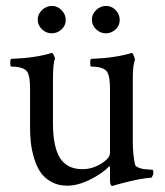

<svg xmlns="http://www.w3.org/2000/svg" viewBox="-20 -618 555 646"><path d="M154.8 -598.1Q173.3 -598.1 187.3 -583.7Q201.2 -569.3 201.2 -550.8Q201.2 -532.2 187 -519Q172.9 -505.9 153.8 -505.9Q135.3 -505.9 121.1 -519.5Q106.9 -533.2 106.9 -551.8Q106.9 -570.3 121.3 -584.2Q135.7 -598.1 154.8 -598.1ZM336.9 -598.1Q355.5 -598.1 369.1 -584Q382.8 -569.8 382.8 -550.8Q382.8 -532.2 368.9 -519Q355 -505.9 335.9 -505.9Q317.4 -505.9 303.2 -519.5Q289.1 -533.2 289.1 -551.8Q289.1 -570.3 303.5 -584.2Q317.9 -598.1 336.9 -598.1ZM17.1 -394Q14.6 -396.5 14.4 -406.2Q14.2 -416 17.1 -419.9Q99.6 -422.9 153.8 -439.9Q157.2 -439.9 161.1 -432.1Q165 -424.3 165 -419.9Q158.2 -406.2 158.2 -351.1V-204.1Q158.2 -124 181.9 -86.4Q205.6 -48.8 257.8 -48.8Q290 -48.8 320.1 -67.1Q350.1 -85.4 350.1 -104V-319.8Q350.1 -357.9 341.8 -374Q331.1 -394 286.1 -394Q283.7 -396.5 283.4 -406.2Q283.2 -416 286.1 -419.9Q368.7 -422.9 422.9 -439.9Q426.3 -439.9 430.2 -430.2Q434.1 -420.4 434.1 -416Q426.8 -401.4 426.8 -351.1V-141.1Q426.8 -99.6 434.1 -64.9Q435.5 -58.6 445.1 -54.4Q454.6 -50.3 464.4 -49.1Q474.1 -47.9 483.4 -47.4Q492.7 -46.9 493.2 -46.9Q496.1 -45.4 496.1 -36.1Q496.1 -33.2 493.4 -26.6Q490.7 -20 487.8 -20Q473.1 -19 454.6 -15.9Q436 -12.7 419.7 -8.8Q403.3 -4.9 389.4 -1.2Q375.5 2.4 366.7 4.9L357.9 7.8Q354.5 7.8 352.3 2.9Q350.1 -2 350.1 -7.8V-54.2L348.1 -59.1Q325.2 -34.7 283.4 -13.9Q241.7 6.8 206.1 6.8Q175.8 6.8 152.6 -6.1Q129.4 -19 116.2 -38.6Q103 -58.1 94.7 -85.9Q86.4 -113.8 83.7 -138.7Q81.1 -163.6 81.1 -191.9V-319.8Q81.1 -358.9 73.2 -374Q62.5 -394 17.1 -394Z"/></svg>

Font: Crimson
Style: Roman
Weight: 400
Version: Version 0.8